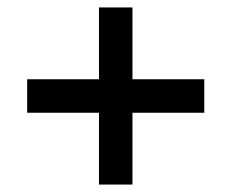

<svg xmlns="http://www.w3.org/2000/svg" viewBox="-20 -578 623 516"><path d="M246 -82V-558H336V-82ZM53 -365H529V-275H53Z"/></svg>

Font: Murecho Thin SemiBold
Style: Regular
Weight: 600
Version: Version 1.010